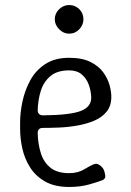

<svg xmlns="http://www.w3.org/2000/svg" viewBox="-20 -737 523 764"><path d="M255 7Q198 7 160 -14.5Q122 -36 100 -70.5Q78 -105 69 -145.5Q60 -186 60 -225V-250Q60 -289 69.5 -333.5Q79 -378 100.5 -417.5Q122 -457 160 -482Q198 -507 255 -507Q307 -507 340 -490.5Q373 -474 391 -449Q409 -424 416 -398Q423 -372 423 -352Q423 -316 404.5 -293Q386 -270 355.5 -257Q325 -244 288.5 -237.5Q252 -231 215.5 -229.5Q179 -228 150 -228Q140 -228 135 -222.5Q130 -217 130 -208Q131 -164 142.5 -127.5Q154 -91 181 -69.5Q208 -48 255 -48Q290 -48 315.5 -63.5Q341 -79 355 -84Q364 -87 372.5 -82.5Q381 -78 387.5 -70Q394 -62 396 -52Q401 -34 397.5 -28.5Q394 -23 390 -21Q373 -14 336.5 -3.5Q300 7 255 7ZM151 -278Q259 -279 301.5 -295.5Q344 -312 343 -350Q342 -376 333 -400.5Q324 -425 305 -441Q286 -457 255 -457Q208 -457 181 -434.5Q154 -412 142.5 -376Q131 -340 130 -298Q130 -289 135.5 -283.5Q141 -278 151 -278ZM198 -660Q198 -684 215.5 -700.5Q233 -717 255 -717Q279 -717 295.5 -700.5Q312 -684 312 -660Q312 -638 295.5 -620.5Q279 -603 255 -603Q233 -603 215.5 -620.5Q198 -638 198 -660Z"/></svg>

Font: Winky Sans Light
Style: Regular
Weight: 300
Designer: Simon Atzbach
Foundry: typofactur
Version: Version 1.205